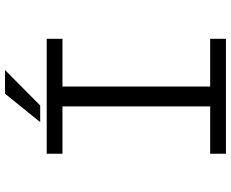

<svg xmlns="http://www.w3.org/2000/svg" viewBox="-96 -806 903 750"><g transform="rotate(-90 355.0 -431.5)"><path d="M252.5 -725.5 363.5 -863H456L317.5 -725.5ZM578 -638.5H391.5V-61.5H578V0H129V-61.5H314V-638.5H129V-700H578Z"/></g></svg>

Font: League Mono Light
Style: Regular
Weight: 300
Width: 6
Designer: Tyler Finck
Foundry: The League of Moveable Type / Tyler Finck
Version: Version 2.210